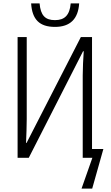

<svg xmlns="http://www.w3.org/2000/svg" viewBox="-20 -933 655 1135"><path d="M305 -774C395 -774 442 -821 448 -913H398C392 -843 362 -814 305 -814C247 -814 220 -842 214 -913H164C170 -817 214 -774 305 -774ZM462 182H525L591 -52H524V-714H458L137 -88H134C136 -140 138 -186 138 -229V-714H84V0H150L471 -630H475C472 -585 469 -532 469 -487V0H526Z"/></svg>

Font: Noto Sans Display SemiCondensed Light
Style: Regular
Weight: 300
Width: 4
Designer: Monotype Design Team
Foundry: Monotype Imaging Inc.
Version: Version 1.900